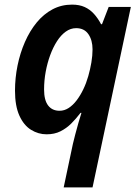

<svg xmlns="http://www.w3.org/2000/svg" viewBox="-20 -572 600 832"><path d="M296 51Q300 35 306 11Q312 -13 319.5 -38.5Q327 -64 333 -83H329Q310 -58 289 -37Q268 -16 242 -3Q216 10 182 10Q146 10 114.5 -9.5Q83 -29 64 -71Q45 -113 45 -179Q45 -234 56 -288Q67 -342 88 -390Q109 -438 139 -474.5Q169 -511 207.5 -531.5Q246 -552 292 -552Q324 -552 347 -541.5Q370 -531 387.5 -511.5Q405 -492 418 -467H422L451 -542H547L381 240H256ZM238 -92Q259 -92 277.5 -104Q296 -116 312 -137Q328 -158 341 -185Q354 -212 362.5 -242Q371 -272 376 -301.5Q381 -331 381 -358Q381 -398 363 -424Q345 -450 310 -450Q286 -450 265 -435Q244 -420 227 -393.5Q210 -367 197.5 -333Q185 -299 178 -261Q171 -223 171 -184Q171 -138 188.5 -115Q206 -92 238 -92Z"/></svg>

Font: Noto Sans Display SemiBold
Style: Italic
Weight: 600
Italic angle: -12°
Designer: Monotype Design Team
Foundry: Monotype Imaging Inc.
Version: Version 2.003